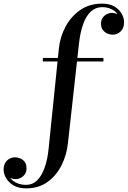

<svg xmlns="http://www.w3.org/2000/svg" viewBox="-205 -780 705 1060"><path d="M-60.5 260Q-102.5 260 -130 243.8Q-157.5 227.5 -171.2 203.8Q-185 180 -185 157Q-185 134.5 -176.2 119.5Q-167.5 104.5 -153 96.5Q-138.5 88.5 -121.5 88.5Q-107.5 88.5 -92.8 94.8Q-78 101 -68.2 114.5Q-58.5 128 -58.5 149.5Q-58.5 169 -68 182.2Q-77.5 195.5 -91.2 202.2Q-105 209 -119.5 209Q-132.5 209 -147.5 203.2Q-162.5 197.5 -173.2 186Q-184 174.5 -184 157H-165Q-165 173.5 -157.8 188.5Q-150.5 203.5 -136.5 215.2Q-122.5 227 -103.2 233.8Q-84 240.5 -60 240.5Q-25.5 240.5 -0.2 216Q25 191.5 41.2 146.2Q57.5 101 63.5 40L120 -511.5Q126.5 -576.5 157 -633.2Q187.5 -690 238.5 -725Q289.5 -760 358 -760Q400 -760 427 -743.8Q454 -727.5 467 -703.8Q480 -680 480 -657.5Q480 -624.5 461.2 -606.5Q442.5 -588.5 417 -588.5Q403 -588.5 388 -594.8Q373 -601 362.8 -614.5Q352.5 -628 352.5 -649.5Q352.5 -669 362 -682.2Q371.5 -695.5 385.5 -702.2Q399.5 -709 413.5 -709Q425.5 -709 441 -703.2Q456.5 -697.5 467.8 -686.2Q479 -675 479 -657.5H460Q460 -673.5 453 -688.2Q446 -703 432.8 -714.8Q419.5 -726.5 400.8 -733.5Q382 -740.5 358.5 -740.5Q322.5 -740.5 296.2 -716Q270 -691.5 254 -646.5Q238 -601.5 231 -540L170 11.5Q163 76 134.5 132.8Q106 189.5 57 224.8Q8 260 -60.5 260ZM31.5 -440.5V-460H366V-440.5Z"/></svg>

Font: Bodoni Moda Medium
Style: Regular
Weight: 500
Designer: Owen Earl
Foundry: indestructible type
Version: Version 2.005